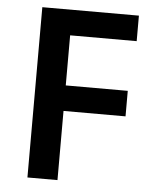

<svg xmlns="http://www.w3.org/2000/svg" viewBox="-52 -758 642 802"><g transform="rotate(5 269.0 -357.0)"><path d="M219 0V-290H479V-397H219V-607H498V-714H93V0Z"/></g></svg>

Font: Noto Sans Myanmar SemiBold
Style: Regular
Weight: 600
Designer: Monotype Design Team
Foundry: Monotype Imaging Inc.
Version: Version 2.107